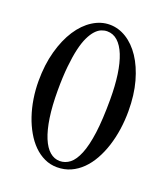

<svg xmlns="http://www.w3.org/2000/svg" viewBox="-128 -767 756 869"><g transform="rotate(20 250.0 -333.0)"><path d="M464.8 -336.9Q464.8 -292.5 458.5 -249.3Q452.1 -206.1 439.7 -167.2Q427.2 -128.4 408.9 -95.7Q390.6 -63 366.5 -39.1Q342.3 -15.1 312.5 -1.7Q282.7 11.7 247.1 11.7Q214.8 11.7 186.5 -1.5Q158.2 -14.6 134.8 -37.8Q111.3 -61 92.8 -93.3Q74.2 -125.5 61.5 -163.1Q48.8 -200.7 42.2 -242.4Q35.6 -284.2 35.6 -327.1Q35.6 -406.2 53.5 -470.7Q71.3 -535.2 101.3 -581.1Q131.3 -627 170.7 -651.9Q210 -676.8 252.4 -676.8Q294.4 -676.8 332.8 -653.1Q371.1 -629.4 400.4 -585.4Q429.7 -541.5 447.3 -478.5Q464.8 -415.5 464.8 -336.9ZM369.1 -358.9Q369.1 -424.8 361.6 -477.8Q354 -530.8 339.1 -567.9Q324.2 -605 302.2 -624.8Q280.3 -644.5 251.5 -644.5Q237.8 -644.5 223.4 -638.7Q209 -632.8 195.8 -618.4Q182.6 -604 170.9 -579.8Q159.2 -555.7 150.6 -519Q142.1 -482.4 137 -432.4Q131.8 -382.3 131.8 -315.9Q131.8 -242.2 140.1 -186.5Q148.4 -130.9 163.8 -93.5Q179.2 -56.2 200.9 -37.6Q222.7 -19 249 -19Q275.4 -19 297.4 -36.1Q319.3 -53.2 335.4 -92.8Q351.6 -132.3 360.4 -197.5Q369.1 -262.7 369.1 -358.9Z"/></g></svg>

Font: Doulos SIL APac
Style: Regular
Weight: 400
Designer: Walt Agee, Victor Gaultney, Peter Martin, Debbi Hosken, Becca Hirsbrunner
Foundry: SIL International
Version: Version 5.000